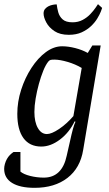

<svg xmlns="http://www.w3.org/2000/svg" viewBox="-29 -735 524 921"><path d="M137 166Q67 166 29 142.5Q-9 119 -9 75Q-9 64 -5.5 51.5Q-2 39 4 28Q10 17 18.5 8.5Q27 0 36 -6H69V88Q84 101 116 109Q148 117 181 117Q225 117 252.5 90.5Q280 64 291 12Q300 -26 307 -58.5Q314 -91 320.5 -115Q327 -139 333 -151L329 -153Q303 -99 258.5 -65.5Q214 -32 169 -32Q113 -32 83.5 -72.5Q54 -113 54 -189Q54 -247 72.5 -304.5Q91 -362 122 -409.5Q153 -457 191 -485Q229 -513 269 -513Q298 -513 331.5 -504.5Q365 -496 392 -481L414 -517H454L370 -16Q356 71 294.5 118.5Q233 166 137 166ZM196 -92Q218 -92 254 -116Q290 -140 323 -178L363 -409Q333 -427 295.5 -438Q258 -449 232 -449Q219 -449 213.5 -447.5Q208 -446 203 -440Q190 -424 178.5 -395.5Q167 -367 157.5 -332.5Q148 -298 142 -262.5Q136 -227 136 -198Q136 -150 152.5 -121Q169 -92 196 -92ZM301 -568Q259 -568 232.5 -585.5Q206 -603 193 -627.5Q180 -652 180 -671Q180 -677 182 -683Q184 -689 188 -693Q195 -701 204.5 -705.5Q214 -710 224.5 -712Q235 -714 243 -714Q245 -696 250.5 -676Q256 -656 271.5 -642Q287 -628 319 -628Q346 -628 367.5 -639.5Q389 -651 404.5 -667.5Q420 -684 429.5 -698Q439 -712 441 -715L461 -697Q460 -693 454.5 -679Q449 -665 437.5 -646Q426 -627 407.5 -609.5Q389 -592 363 -580Q337 -568 301 -568Z"/></svg>

Font: Faustina
Style: Italic
Weight: 400
Italic angle: -8°
Designer: Alfonso Garcia
Foundry: http://www.omnibus-type.com
Version: Version 1.200